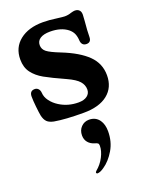

<svg xmlns="http://www.w3.org/2000/svg" viewBox="-149 -560 742 953"><g transform="rotate(-20 222.5 -83.0)"><path d="M82 0Q58 -5 47 -16Q35 -28 30 -51Q27 -67 23.5 -100Q20 -133 20 -154Q20 -184 47 -184Q58 -184 65.5 -176Q73 -168 74 -154Q75 -132 90.5 -111Q106 -90 130 -75Q174 -47 230 -47Q259 -47 275.5 -59.5Q292 -72 292 -93Q292 -117 275 -136.5Q258 -156 214 -176Q143 -208 107.5 -228Q72 -248 51 -276Q30 -304 30 -346Q30 -409 76 -445.5Q122 -482 198 -482Q232 -482 272 -476Q302 -472 311 -472Q330 -472 346 -478Q360 -482 367 -482Q384 -482 392 -471Q398 -464 398 -449Q398 -443 396 -417Q391 -365 391 -335Q391 -306 366 -306Q353 -306 346 -313.5Q339 -321 338 -334Q337 -355 330.5 -370.5Q324 -386 308 -399Q273 -426 216 -426Q182 -426 163.5 -414Q145 -402 145 -380Q145 -358 163 -344Q181 -330 232 -310Q320 -275 364 -231.5Q408 -188 408 -126Q408 -62 363 -26Q318 10 236 10Q139 10 82 0ZM191 310Q191 307 196 302Q223 280 239 249Q255 218 255 191Q255 181 250.5 177.5Q246 174 235 171Q214 165 201.5 150Q189 135 189 113Q189 86 206 68.5Q223 51 248 51Q283 51 302 78Q318 101 318 137Q318 192 292.5 235Q267 278 233 301Q212 316 197 316Q195 316 193 314Q191 312 191 310Z"/></g></svg>

Font: Raigarh Medium
Style: Regular
Weight: 500
Designer: jaikishan Patel
Foundry: MagicType
Version: Version 1.000